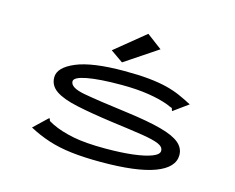

<svg xmlns="http://www.w3.org/2000/svg" viewBox="-97 -824 1194 976"><g transform="rotate(15 500.0 -336.0)"><path d="M504 10Q415 10 348.5 2Q282 -6 228 -23.5Q174 -41 122 -69L187 -131L195 -138L199 -133Q199 -125 205.5 -122Q212 -119 226 -111Q274 -88 339.5 -75Q405 -62 508 -62Q591 -62 653.5 -69.5Q716 -77 751.5 -91Q787 -105 787 -124Q787 -145 759 -157Q731 -169 670.5 -178.5Q610 -188 510 -201Q394 -217 317 -233.5Q240 -250 202.5 -276Q165 -302 165 -345Q165 -397 249 -432.5Q333 -468 502 -468Q578 -468 632 -462.5Q686 -457 726 -447Q766 -437 799 -422.5Q832 -408 866 -390L797 -340L789 -334L785 -339Q786 -348 779 -350Q772 -352 757 -359Q713 -376 650 -386Q587 -396 506 -396Q390 -396 325 -383.5Q260 -371 260 -349Q260 -316 336 -302Q412 -288 568 -268Q682 -253 751 -234.5Q820 -216 851 -190Q882 -164 882 -127Q882 -61 787.5 -25.5Q693 10 504 10ZM478 -507 412 -553 570 -682 650 -622Z"/></g></svg>

Font: Inconsolata UltraExpanded
Style: Regular
Weight: 400
Width: 9
Monospace: yes
Designer: Raph Levien, Cyreal, Brenton Simpson
Foundry: Raph Levien, Cyreal, Google
Version: Version 3.000; ttfautohint (v1.8.2.53-6de2)